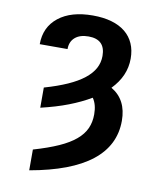

<svg xmlns="http://www.w3.org/2000/svg" viewBox="-85 -619 735 899"><g transform="rotate(10 282.0 -170.0)"><path d="M61.8 -377.1Q61.8 -458.5 121.4 -505.7Q180.8 -552.6 284.1 -552.6Q334.2 -552.6 373 -541.4Q411.9 -530.2 438.6 -508.5Q465.2 -486.9 479 -455.6Q492.9 -424.4 492.9 -383.9Q492.9 -301.1 427.9 -234.4Q502.8 -190.7 502.8 -90.2Q502.8 144.9 115.8 213.1V114.3Q186.1 93.8 234.6 72.1Q283 50.4 313 25Q343 -0.4 356.5 -30.4Q370 -60.4 370 -97.7Q370 -144.5 349.8 -173.3Q302.9 -145.6 245.7 -123.6Q188.6 -101.6 115.8 -84.5V-180.4Q178.6 -198.5 224.8 -219.1Q271 -239.7 301.1 -263.5Q331.3 -287.3 346.1 -314.6Q360.8 -342 360.8 -373.6Q360.8 -452.4 280.9 -452.4Q240.1 -452.4 217 -432.5Q193.9 -412.6 193.9 -377.1Z"/></g></svg>

Font: Inter P Semi Bold
Style: Regular
Weight: 600
Designer: Rasmus Andersson
Foundry: rsms
Version: Version 3.018;git-588b23468